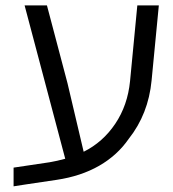

<svg xmlns="http://www.w3.org/2000/svg" viewBox="-20 -650 629 697"><path d="M29.3 -41.5 160.2 -61Q186.5 -65.4 216.8 -73.7L69.3 -630.4H150.4L225.1 -347.7L283.7 -99.1Q353.5 -133.8 398.4 -200.7Q443.4 -267.6 452.1 -355.5L478.5 -630.4H556.6L530.3 -357.9Q518.6 -235.8 447.3 -146Q406.2 -86.4 340.1 -48.3Q273.9 -10.3 185.5 2.9Q174.3 4.9 77.1 19L29.3 26.4Z"/></svg>

Font: Viking Open Sans
Style: Regular
Weight: 400
Foundry: Ascender Corporation
Version: Version 2.001